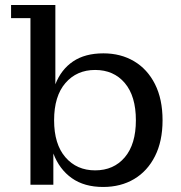

<svg xmlns="http://www.w3.org/2000/svg" viewBox="-20 -734 719 763"><path d="M101 0V-662H24V-714H200V-399Q223 -458 270.5 -490Q318 -522 391 -522Q460 -522 513 -490.5Q566 -459 596 -399.5Q626 -340 626 -256Q626 -173 596 -113.5Q566 -54 513 -22.5Q460 9 390 9Q315 9 265.5 -26Q216 -61 192 -124V0ZM358 -57Q432 -57 476 -109Q520 -161 520 -256Q520 -352 476 -404Q432 -456 358 -456Q285 -456 240 -404Q195 -352 195 -256Q195 -161 240 -109Q285 -57 358 -57Z"/></svg>

Font: Montagu Slab 16pt
Style: Regular
Weight: 400
Designer: Florian Karsten
Foundry: Florian Karsten
Version: Version 1.000; ttfautohint (v1.8.3)